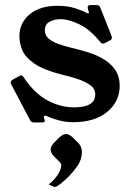

<svg xmlns="http://www.w3.org/2000/svg" viewBox="-20 -474 517 762"><path d="M398 -304Q392 -301 389 -301Q383 -301 378 -307Q338 -357 295 -377.5Q252 -398 220 -398Q197 -398 177.5 -388Q158 -378 158 -353Q158 -334 173 -321Q188 -308 210.5 -300Q233 -292 257 -286Q291 -278 326 -267.5Q361 -257 390 -240Q419 -223 437 -197Q455 -171 455 -133Q455 -71 405.5 -30Q356 11 270 11Q243 11 217 4.5Q191 -2 168 -12Q164 -15 160 -15Q154 -15 154 -9Q154 -6 156 -2Q158 4 158 5Q158 12 147 12H115Q105 12 100 4L25 -138Q22 -144 22 -146Q22 -152 29 -157L56 -172Q62 -175 64 -175Q69 -175 74 -167Q117 -103 168.5 -75.5Q220 -48 274 -48Q358 -48 358 -99Q358 -122 337.5 -136.5Q317 -151 286.5 -161Q256 -171 225 -178Q151 -197 115 -222.5Q79 -248 68 -276Q57 -304 57 -330Q57 -383 97.5 -417Q138 -451 208 -451Q249 -451 280.5 -440.5Q312 -430 325 -422Q326 -422 327.5 -421.5Q329 -421 330 -421Q333 -421 333 -424Q333 -426 330 -435Q329 -439 328.5 -441.5Q328 -444 328 -445Q328 -454 340 -454H363Q374 -454 378 -444L422 -333Q423 -330 423.5 -328Q424 -326 424 -324Q424 -318 417 -314ZM292 95Q305 108 305 130Q305 134 304.5 139Q304 144 303 149Q299 168 284.5 188.5Q270 209 252 227Q234 245 219 256.5Q204 268 198 268Q195 268 191 266Q187 264 173 258Q196 240 209.5 219Q223 198 223 183Q223 175 217 169L192 144Q181 131 181 120Q181 108 192 95L217 70Q231 58 242 58Q254 58 267 70Z"/></svg>

Font: Young Serif
Style: Regular
Weight: 400
Designer: Bastien Sozeau
Foundry: NBR — Bastien Sozeau
Version: Version 3.004; ttfautohint (v1.8.4.7-5d5b);gftools[0.9.33]